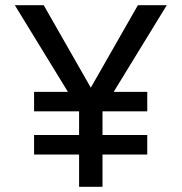

<svg xmlns="http://www.w3.org/2000/svg" viewBox="-20 -718 698 738"><path d="M621 -698 417 -365H546V-290H374V-199H546V-124H374V0H284V-124H111V-199H284V-290H111V-365H241L37 -698H148L329 -381L510 -698Z"/></svg>

Font: Varela
Style: Regular
Weight: 400
Designer: Joe Prince
Foundry: Joe Prince
Version: Version 1.000